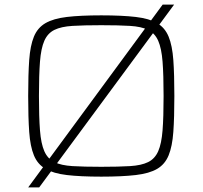

<svg xmlns="http://www.w3.org/2000/svg" viewBox="-20 -763 884 838"><path d="M103 55 690 -743H740L151 55ZM422 8Q331 8 272 1Q213 -6 178.5 -26Q144 -46 128 -85Q112 -124 107.5 -187Q103 -250 103 -344Q103 -438 107.5 -501Q112 -564 128 -603Q144 -642 178.5 -662Q213 -682 272 -689Q331 -696 422 -696Q513 -696 572.5 -689Q632 -682 666 -662Q700 -642 716 -603Q732 -564 736.5 -501Q741 -438 741 -344Q741 -250 736.5 -187Q732 -124 716 -85Q700 -46 666 -26Q632 -6 572.5 1Q513 8 422 8ZM422 -35Q498 -35 547.5 -38Q597 -41 626.5 -55.5Q656 -70 670.5 -103Q685 -136 689.5 -194Q694 -252 694 -344Q694 -436 689.5 -494Q685 -552 670.5 -585Q656 -618 626.5 -632.5Q597 -647 547.5 -650Q498 -653 422 -653Q346 -653 296.5 -650Q247 -647 217.5 -632.5Q188 -618 173.5 -585Q159 -552 154.5 -494Q150 -436 150 -344Q150 -252 154.5 -194Q159 -136 173.5 -103Q188 -70 217.5 -55.5Q247 -41 296.5 -38Q346 -35 422 -35Z"/></svg>

Font: Saira Expanded ExtraLight
Style: Regular
Weight: 250
Width: 7
Designer: Hector Gatti with collaboration of the Omnibus-Type team
Foundry: Omnibus-Type
Version: Version 1.101